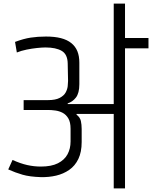

<svg xmlns="http://www.w3.org/2000/svg" viewBox="-20 -1052 849 1072"><path d="M615 -815V-1032H678V-815ZM64 -818Q112 -836 151.5 -842Q191 -848 237 -848Q285 -848 320 -839Q355 -830 378 -811.5Q401 -793 412 -766Q423 -739 423 -702V-582Q423 -532 404 -507.5Q385 -483 358 -475V-471H615V-840H809V-782H678V0H615V-416Q600 -416 574.5 -416Q549 -416 519 -416Q489 -416 460 -416Q431 -416 408 -416L407 -412Q427 -397 431.5 -376.5Q436 -356 436 -332V-259Q436 -203 417.5 -164.5Q399 -126 366.5 -103.5Q334 -81 293.5 -71.5Q253 -62 208 -63Q146 -65 106 -76.5Q66 -88 26 -106L50 -159Q94 -139 132 -130.5Q170 -122 208 -122Q267 -122 303.5 -140.5Q340 -159 357 -190.5Q374 -222 374 -262V-333Q374 -370 361.5 -391Q349 -412 330 -422Q311 -432 289 -435Q267 -438 247 -438H112V-493H247Q290 -493 313.5 -505.5Q337 -518 346.5 -535.5Q356 -553 358 -570.5Q360 -588 360 -600L358 -698Q357 -749 324.5 -768Q292 -787 234 -787Q215 -787 186.5 -784Q158 -781 128.5 -775Q99 -769 74 -759Z"/></svg>

Font: Matangi
Style: Regular
Weight: 400
Designer: Prashant Pant
Foundry: The Graphic Ant
Version: Version 3.002